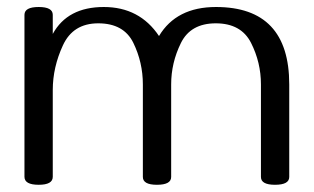

<svg xmlns="http://www.w3.org/2000/svg" viewBox="-20 -508 882 540"><path d="M753.4 11.7Q713.9 11.7 713.9 -10.3V-270.5Q713.9 -332.5 686 -387.5Q658.2 -442.4 586.9 -442.4Q516.1 -442.4 488.8 -387Q461.4 -331.5 461.4 -270.5V-10.3Q461.4 11.7 421.4 11.7Q381.8 11.7 381.8 -10.3V-270.5Q381.8 -332.5 355 -387.5Q328.1 -442.4 256.3 -442.4Q185.5 -442.4 157 -380.6Q128.4 -318.8 128.4 -254.9V-10.7Q128.4 11.7 88.9 11.7Q48.8 11.7 48.8 -10.7V-466.3Q48.8 -488.3 88.9 -488.3Q128.4 -488.3 128.4 -466.3V-412.6Q169.9 -488.3 272 -488.3Q372.6 -488.3 427.2 -406.7Q476.1 -488.3 587.4 -488.3Q793.5 -488.3 793.5 -270.5V-10.3Q793.5 11.7 753.4 11.7Z"/></svg>

Font: Gayathri
Style: Regular
Weight: 400
Designer: Binoy Dominic <binoy.domenic@gmail.com>
Foundry: SMC
Version: Version 1.000